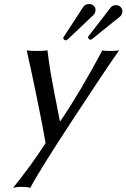

<svg xmlns="http://www.w3.org/2000/svg" viewBox="-20 -677 615 934"><path d="M109.9 -432.1Q123 -429.2 161.1 -429.2Q197.3 -429.2 210.9 -432.1Q213.4 -411.1 216.6 -388.2Q219.7 -365.2 222.4 -347.9Q225.1 -330.6 230 -303.2L237.3 -262.7Q239.3 -249.5 245.6 -217.8L253.9 -176.8L262.7 -130.9Q270.5 -93.3 271.5 -87.4H273.4Q368.2 -226.1 478 -432.1Q487.3 -429.2 516.1 -429.2Q548.8 -429.2 559.6 -432.1Q499.5 -347.7 334.5 -95.9Q169.4 155.8 127.4 236.8Q111.8 231.9 79.6 231.9Q61.5 231.9 43.5 236.8Q132.3 127.4 201.7 19Q190.9 -47.9 158.9 -203.4Q127 -358.9 109.9 -432.1ZM574.7 -615.2Q571.8 -602.5 563.5 -596.2L426.3 -485.8Q423.8 -483.9 419.9 -483.9Q415.5 -483.9 411.6 -487.8Q407.7 -491.7 408.7 -497.1Q408.7 -499 410.6 -501L518.1 -640.1Q527.3 -651.9 544.4 -651.9Q560.1 -651.9 568.8 -640.6Q577.6 -629.4 574.7 -615.2ZM443.8 -621.1Q441.9 -611.3 435.5 -605L308.1 -483.9Q304.7 -481 299.3 -481Q294.4 -481 290.8 -484.9Q287.1 -488.8 288.1 -494.1Q288.1 -495.6 289.6 -497.1L384.8 -643.1Q394 -657.2 413.6 -657.2Q429.2 -657.2 438.2 -646.7Q447.3 -636.2 443.8 -621.1Z"/></svg>

Font: Linux Biolinum G
Style: Italic
Weight: 400
Italic angle: -12°
Designer: Philipp H. Poll
Foundry: Philipp H. Poll
Version: Version 0.5.1